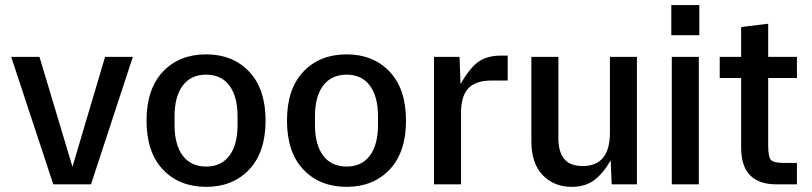

<svg xmlns="http://www.w3.org/2000/svg" viewBox="-20 -723 3186 753"><path d="M189 0 23.9 -500H134.8L264.2 -68.8L392.1 -500H501L336.9 0Z M788.6 9.8Q683.1 9.8 618.9 -58.1Q554.7 -126 554.7 -250Q554.7 -374 618.9 -441.9Q683.1 -509.8 788.6 -509.8Q893.1 -509.8 957.3 -441.9Q1021.5 -374 1021.5 -250Q1021.5 -126 957.3 -58.1Q893.1 9.8 788.6 9.8ZM664.6 -232.9Q664.6 -155.3 696.8 -112.5Q729 -69.8 788.6 -69.8Q847.7 -69.8 879.6 -112.5Q911.6 -155.3 911.6 -232.9V-267.1Q911.6 -344.7 879.6 -387.5Q847.7 -430.2 788.6 -430.2Q729 -430.2 696.8 -387.5Q664.6 -344.7 664.6 -267.1Z M1339.4 9.8Q1233.9 9.8 1169.7 -58.1Q1105.5 -126 1105.5 -250Q1105.5 -374 1169.7 -441.9Q1233.9 -509.8 1339.4 -509.8Q1443.8 -509.8 1508.1 -441.9Q1572.3 -374 1572.3 -250Q1572.3 -126 1508.1 -58.1Q1443.8 9.8 1339.4 9.8ZM1215.3 -232.9Q1215.3 -155.3 1247.6 -112.5Q1279.8 -69.8 1339.4 -69.8Q1398.4 -69.8 1430.4 -112.5Q1462.4 -155.3 1462.4 -232.9V-267.1Q1462.4 -344.7 1430.4 -387.5Q1398.4 -430.2 1339.4 -430.2Q1279.8 -430.2 1247.6 -387.5Q1215.3 -344.7 1215.3 -267.1Z M1682.1 0V-500H1782.2L1786.1 -393.1Q1821.8 -456.1 1856 -480.5Q1890.1 -504.9 1944.3 -504.9H1971.2V-407.2H1908.2Q1845.7 -407.2 1816.9 -376.7Q1788.1 -346.2 1788.1 -280.8V0Z M2222.2 9.8Q2152.3 9.8 2108.2 -36.4Q2064 -82.5 2064 -168V-500H2169.9V-182.1Q2169.9 -127 2192.9 -99.4Q2215.8 -71.8 2265.1 -71.8Q2372.1 -71.8 2372.1 -203.1V-500H2478V0H2378.9L2375 -94.2Q2346.7 -44.4 2311.5 -17.3Q2276.4 9.8 2222.2 9.8Z M2614.7 0V-500H2720.7V0ZM2612.8 -585H2722.7V-703.1H2612.8Z M3025.4 0Q2886.7 0 2886.7 -144V-417H2802.7V-500H2886.7V-617.2L2992.7 -629.9V-500H3105.5V-417H2992.7V-153.8Q2992.7 -107.9 3003.4 -95.9Q3014.2 -84 3054.7 -84H3105.5V0Z"/></svg>

Font: TASA Orbiter Text Medium
Style: Regular
Weight: 500
Designer: Weizhong Zhang
Version: Version 1.000;Glyphs 3.1.2 (3151)